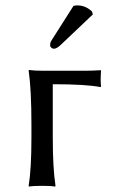

<svg xmlns="http://www.w3.org/2000/svg" viewBox="-20 -693 432 716"><path d="M253.9 -670.9Q259.8 -672.9 268.1 -672.9Q299.3 -672.9 323.2 -649.9L326.2 -639.2L210.9 -529.8Q192.4 -511.2 181.2 -511.2Q175.8 -511.2 171.4 -515.1Q167 -519 167 -523.9Q167 -531.7 168.9 -536.4Q170.9 -541 178.2 -551.8ZM97.2 -229Q97.2 -357.9 86.9 -429.2L87.9 -432.1Q106 -429.2 140.1 -429.2H299.8Q324.7 -429.2 355 -431.2L356.9 -429.2Q354 -391.6 356.9 -371.1L355 -368.2Q301.3 -378.9 176.8 -378.9V-180.2Q176.8 -66.4 187 0L185.1 2.9Q171.4 0 137.2 0Q121.6 0 109.1 0.7Q96.7 1.5 92.3 2L87.9 2.9L86.9 0Q97.2 -63.5 97.2 -180.2Z"/></svg>

Font: Linux Biolinum G
Style: Regular
Weight: 400
Designer: Philipp H. Poll
Foundry: Philipp H. Poll
Version: Version 1.1.0 ; ttfautohint (v1.6)